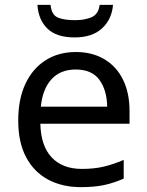

<svg xmlns="http://www.w3.org/2000/svg" viewBox="-20 -760 604 790"><path d="M292 -546Q360 -546 410 -516Q460 -486 486.5 -431.5Q513 -377 513 -304V-251H146Q148 -160 192.5 -112.5Q237 -65 317 -65Q368 -65 407.5 -74.5Q447 -84 489 -102V-25Q448 -7 408 1.5Q368 10 313 10Q236 10 178 -21Q120 -52 87.5 -113Q55 -174 55 -264Q55 -352 84.5 -415Q114 -478 167.5 -512Q221 -546 292 -546ZM291 -474Q228 -474 191.5 -433.5Q155 -393 148 -321H421Q420 -389 389 -431.5Q358 -474 291 -474ZM445 -740Q440 -680 399.5 -643Q359 -606 287 -606Q213 -606 175.5 -642Q138 -678 134 -740H188Q192 -699 217.5 -688Q243 -677 289 -677Q328 -677 356.5 -689Q385 -701 390 -740Z"/></svg>

Font: Noto Sans
Style: Regular
Weight: 400
Designer: Monotype Design Team
Foundry: Monotype Imaging Inc.
Version: Version 1.902